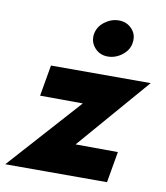

<svg xmlns="http://www.w3.org/2000/svg" viewBox="-96 -773 725 840"><g transform="rotate(10 266.5 -353.0)"><path d="M272 -321 -16 0H436L460 -138L272 -139L549 -460H106L82 -322ZM267 -626Q263 -592 285.5 -567Q308 -542 343 -542Q378 -542 407.5 -565Q437 -588 441 -622Q446 -657 423 -681.5Q400 -706 365 -706Q331 -706 301.5 -683.5Q272 -661 267 -626Z"/></g></svg>

Font: Jost* 700 Bold Italic
Style: Bold Italic
Weight: 700
Italic angle: -10°
Version: Version 3.200; ttfautohint (v0.97) -l 8 -r 50 -G 200 -x 14 -